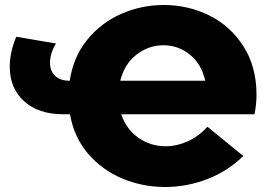

<svg xmlns="http://www.w3.org/2000/svg" viewBox="-20 -734 1073 768"><path d="M998 -277H465Q485 -217 533.5 -183Q582 -149 643 -149Q687 -149 730.5 -168.5Q774 -188 810 -227L953 -110Q891 -49 809 -17.5Q727 14 640 14Q550 14 469 -20Q388 -54 332 -119.5Q276 -185 260 -277H233Q134 -277 76.5 -329Q19 -381 19 -467Q19 -525 45 -587L204 -560Q180 -521 180 -483Q180 -451 200 -431Q220 -411 259 -411Q273 -506 328.5 -574.5Q384 -643 465 -678.5Q546 -714 635 -714Q733 -714 817.5 -672Q902 -630 954 -548.5Q1006 -467 1006 -355Q1006 -317 998 -277ZM461 -411H801Q786 -478 739.5 -515.5Q693 -553 634 -553Q574 -553 525.5 -515Q477 -477 461 -411Z"/></svg>

Font: Montserrat Alternates ExtraBold
Style: Regular
Weight: 800
Designer: Julieta Ulanovsky
Foundry: Julieta Ulanovsky
Version: Version 7.200